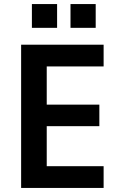

<svg xmlns="http://www.w3.org/2000/svg" viewBox="-20 -925 602 945"><path d="M84 0V-705H490V-598H210V-410H469V-304H210V-107H490V0ZM327 -788V-905H451V-788ZM137 -788V-905H261V-788Z"/></svg>

Font: Nunito Sans 7pt Condensed
Style: Bold
Weight: 700
Width: 3
Designer: Vernon Adams
Foundry: Vernon Adams
Version: Version 3.101;gftools[0.9.27]